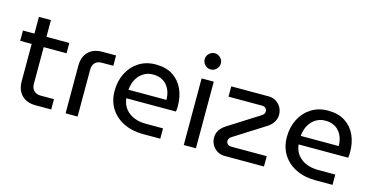

<svg xmlns="http://www.w3.org/2000/svg" viewBox="-72 -1067 2772 1420"><g transform="rotate(15 1314.0 -357.5)"><path d="M247 0Q179 0 140.5 -39Q102 -78 102 -145V-638H194V-151Q194 -118 212.5 -98.5Q231 -79 264 -79H367V0ZM14 -431V-510H369V-431Z M477 0V-365Q477 -433 515.5 -471.5Q554 -510 622 -510H727V-431H639Q606 -431 587.5 -412Q569 -393 569 -359V0Z M1071 0Q987 0 922 -31.5Q857 -63 820.5 -120.5Q784 -178 784 -255Q784 -331 815 -391.5Q846 -452 901 -487Q956 -522 1029 -522Q1108 -522 1160.5 -488Q1213 -454 1239 -396.5Q1265 -339 1265 -268Q1265 -257 1264.5 -245Q1264 -233 1262 -224H882Q887 -177 913 -144.5Q939 -112 979.5 -95.5Q1020 -79 1069 -79H1202V0ZM881 -289H1172Q1172 -308 1168 -329.5Q1164 -351 1154 -371.5Q1144 -392 1127.5 -408.5Q1111 -425 1086.5 -435Q1062 -445 1029 -445Q994 -445 967.5 -431.5Q941 -418 922 -395.5Q903 -373 893 -345Q883 -317 881 -289Z M1382 0V-510H1475V0ZM1429 -591Q1404 -591 1385.5 -609.5Q1367 -628 1367 -653Q1367 -678 1385.5 -696.5Q1404 -715 1429 -715Q1454 -715 1472.5 -696.5Q1491 -678 1491 -653Q1491 -628 1472.5 -609.5Q1454 -591 1429 -591Z M1695 0Q1663 0 1638 -15Q1613 -30 1598.5 -55.5Q1584 -81 1584 -111Q1584 -143 1599.5 -167.5Q1615 -192 1645 -212L1880 -361Q1895 -370 1899.5 -379Q1904 -388 1904 -398Q1904 -410 1894 -420.5Q1884 -431 1868 -431H1609V-510H1896Q1927 -510 1951.5 -495Q1976 -480 1990.5 -454.5Q2005 -429 2005 -399Q2005 -368 1989.5 -342.5Q1974 -317 1945 -298L1710 -149Q1695 -140 1690.5 -131Q1686 -122 1686 -112Q1686 -100 1696 -89.5Q1706 -79 1723 -79H1996V0Z M2390 0Q2306 0 2241 -31.5Q2176 -63 2139.5 -120.5Q2103 -178 2103 -255Q2103 -331 2134 -391.5Q2165 -452 2220 -487Q2275 -522 2348 -522Q2427 -522 2479.5 -488Q2532 -454 2558 -396.5Q2584 -339 2584 -268Q2584 -257 2583.5 -245Q2583 -233 2581 -224H2201Q2206 -177 2232 -144.5Q2258 -112 2298.5 -95.5Q2339 -79 2388 -79H2521V0ZM2200 -289H2491Q2491 -308 2487 -329.5Q2483 -351 2473 -371.5Q2463 -392 2446.5 -408.5Q2430 -425 2405.5 -435Q2381 -445 2348 -445Q2313 -445 2286.5 -431.5Q2260 -418 2241 -395.5Q2222 -373 2212 -345Q2202 -317 2200 -289Z"/></g></svg>

Font: MuseoModerno Thin
Style: Regular
Weight: 400
Version: Version 1.003